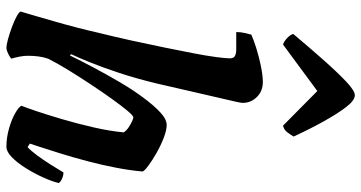

<svg xmlns="http://www.w3.org/2000/svg" viewBox="-284 -843 1127 599"><g transform="rotate(90 279.5 -543.5)"><path d="M131 0Q120 0 102 -5Q84 -10 65 -17Q46 -24 32 -31.5Q18 -39 16 -44Q21 -61 29.5 -90Q38 -119 48 -154Q58 -189 67 -224Q76 -259 82 -286Q95 -338 106.5 -390.5Q118 -443 128 -492Q138 -541 146 -582.5Q154 -624 158 -654Q162 -684 162 -697Q162 -709 154.5 -713Q147 -717 134 -717H80Q80 -731 83 -744Q86 -757 88 -764Q103 -771 130 -779.5Q157 -788 186.5 -794Q216 -800 236 -800Q264 -800 282.5 -781.5Q301 -763 301 -737Q301 -733 297.5 -716.5Q294 -700 287 -671L240 -467Q225 -405 207.5 -352Q190 -299 174.5 -261Q159 -223 149 -202L153 -198Q170 -233 191.5 -273.5Q213 -314 236.5 -354Q260 -394 284.5 -427Q309 -460 330.5 -480Q352 -500 370 -500Q386 -500 409.5 -491Q433 -482 456 -469Q479 -456 496 -443.5Q513 -431 515 -425Q512 -388 503.5 -343.5Q495 -299 483 -253.5Q471 -208 459 -169.5Q447 -131 438.5 -105Q430 -79 428 -73L439 -66Q450 -76 464.5 -95.5Q479 -115 493.5 -138Q508 -161 518 -178Q528 -178 538.5 -173Q549 -168 551 -163Q546 -142 533.5 -114.5Q521 -87 504.5 -60.5Q488 -34 470.5 -17Q453 0 438 0Q410 0 381.5 -8Q353 -16 333 -27.5Q313 -39 310 -47Q315 -59 326.5 -93Q338 -127 352 -174.5Q366 -222 377.5 -272.5Q389 -323 393 -366Q387 -375 377 -381.5Q367 -388 358.5 -392Q350 -396 346 -396Q341 -396 325.5 -377.5Q310 -359 288.5 -329Q267 -299 243.5 -263.5Q220 -228 198.5 -193Q177 -158 163 -130Q158 -115 156 -99.5Q154 -84 154 -67Q154 -55 156.5 -42Q159 -29 163 -15Q157 -10 147.5 -5.5Q138 -1 131 0ZM119 -863Q109 -866 98.5 -876Q88 -886 86 -895Q128 -945 166.5 -988.5Q205 -1032 234 -1059.5Q263 -1087 277 -1087Q293 -1087 313.5 -1060.5Q334 -1034 358 -991Q382 -948 406 -896Q400 -886 392.5 -876Q385 -866 372 -863L264 -970Z"/></g></svg>

Font: Texturina 12pt ExtraBold
Style: Italic
Weight: 800
Italic angle: -11°
Designer: Guillermo Torres Carreño
Foundry: Omnibus-Type
Version: Version 1.002